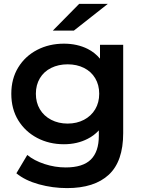

<svg xmlns="http://www.w3.org/2000/svg" viewBox="-20 -764 734 985"><path d="M324 201Q250 201 179.5 181.5Q109 162 64 125L120 31Q155 60 208.5 77.5Q262 95 317 95Q405 95 446 54.5Q487 14 487 -67V-95Q462 -68 430 -52Q376 -24 308 -24Q232 -24 170.5 -56.5Q109 -89 73.5 -147Q38 -205 38 -283Q38 -360 73.5 -418Q109 -476 170.5 -508Q232 -540 308 -540Q376 -540 430 -513Q466 -495 493 -463V-534H612V-81Q612 64 538 132.5Q464 201 324 201ZM327 -130Q374 -130 411 -149.5Q448 -169 468.5 -203.5Q489 -238 489 -283Q489 -328 468.5 -362.5Q448 -397 411 -415.5Q374 -434 327 -434Q280 -434 242.5 -415.5Q205 -397 184.5 -362.5Q164 -328 164 -283Q164 -238 184.5 -203.5Q205 -169 242.5 -149.5Q280 -130 327 -130ZM251 -607 386 -744H533L359 -607Z"/></svg>

Font: Montserrat Thin SemiBold
Style: Regular
Weight: 600
Version: Version 9.000